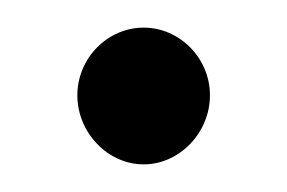

<svg xmlns="http://www.w3.org/2000/svg" viewBox="-20 -259 208 139"><path d="M36 -190C36 -163 58 -140 84 -140C110 -140 132 -163 132 -190C132 -217 110 -239 84 -239C58 -239 36 -217 36 -190Z"/></svg>

Font: Hussar Tani
Style: Bold
Weight: 700
Foundry: Cannot Into Space Fonts
Version: Version 0.92